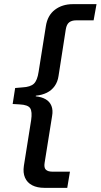

<svg xmlns="http://www.w3.org/2000/svg" viewBox="-20 -725 485 925"><path d="M194 180Q159 180 135 167.5Q111 155 100.5 131Q90 107 95 74L130 -146Q136 -187 125.5 -203.5Q115 -220 75 -222L41 -224L53 -301L88 -304Q127 -306 143.5 -322Q160 -338 166 -379L201 -599Q209 -651 244.5 -678Q280 -705 331 -705H445L431 -627H347Q326 -627 313.5 -617.5Q301 -608 297 -584L262 -359Q258 -331 243.5 -310.5Q229 -290 206 -278.5Q183 -267 153 -264L152 -261Q181 -258 200.5 -246.5Q220 -235 228 -214.5Q236 -194 231 -166L195 59Q191 83 201 92.5Q211 102 232 102H317L304 180Z"/></svg>

Font: Nunito Sans 7pt Medium
Style: Italic
Weight: 500
Italic angle: -9°
Designer: Vernon Adams
Foundry: Vernon Adams
Version: Version 3.101;gftools[0.9.27]